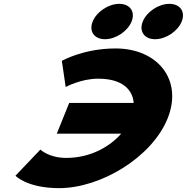

<svg xmlns="http://www.w3.org/2000/svg" viewBox="-20 -980 972 999"><path d="M600.6 -960C544.5 -960 482.8 -919 462.2 -868C441.6 -817 470.2 -776 526.3 -776C582.4 -776 644 -817 664.6 -868C685.2 -919 656.7 -960 600.6 -960ZM861.3 -960C805.2 -960 743.5 -919 722.9 -868C702.3 -817 730.9 -776 787 -776C843.1 -776 904.7 -817 925.3 -868C946 -919 917.4 -960 861.3 -960ZM324.1 -158.4C451.5 -158.4 550.9 -216.7 610.8 -284.6H275.5L340.1 -444.4H675.5C670.5 -512.1 618.3 -570.6 490.7 -570.6C400.9 -570.6 321.7 -527.3 321.7 -527.3L301.8 -663.3C301.8 -663.3 413.9 -727.9 581.3 -727.9C800.1 -727.9 933.3 -564.7 851.9 -363.2C770.9 -162.6 505.5 -1.1 287.7 -1.1C120.3 -1.1 60.4 -65.7 60.4 -65.7L190.1 -201.7C190.1 -201.7 234.3 -158.4 324.1 -158.4Z"/></svg>

Font: Hussar
Style: BdWideOblFour
Weight: 700
Foundry: Cannot Into Space Fonts
Version: Version 2.00